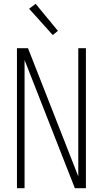

<svg xmlns="http://www.w3.org/2000/svg" viewBox="-20 -988 540 1008"><path d="M69 0V-735H127L391 -62V-735H431V0H373L109 -673V0ZM257 -804 133 -942 167 -968 284 -826Z"/></svg>

Font: Zed Sans Extralight
Style: Regular
Weight: 200
Designer: Belleve Invis
Foundry: Belleve Invis
Version: Version 1.0.0; ttfautohint (v1.8.4)